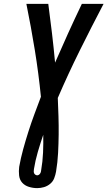

<svg xmlns="http://www.w3.org/2000/svg" viewBox="-20 -755 554 990"><path d="M172 215Q150 215 129 208.5Q108 202 94.5 187Q81 172 78.5 149.5Q76 127 79 105Q87 60 99.5 14.5Q112 -31 126.5 -76.5Q141 -122 157.5 -166.5Q174 -211 191 -256Q179 -377 159.5 -497Q140 -617 116 -735H229Q239 -660 248 -584Q257 -508 264 -432Q297 -508 331.5 -584Q366 -660 402 -735H514Q451 -615 391 -494Q331 -373 278 -250Q280 -203 281.5 -156Q283 -109 282.5 -61.5Q282 -14 279.5 34Q277 82 269 130Q266 147 259.5 164Q253 181 238.5 193Q224 205 206.5 210Q189 215 172 215ZM172 149Q176 149 180 146.5Q184 144 186.5 140.5Q189 137 190.5 132.5Q192 128 192 124Q200 78 202 31.5Q204 -15 203 -60Q188 -16 175 28.5Q162 73 155 117Q154 123 154 128.5Q154 134 156 138.5Q158 143 162.5 146Q167 149 172 149Z"/></svg>

Font: Iosevka SS04 Oblique
Style: Bold
Weight: 700
Italic angle: -9°
Monospace: yes
Designer: Belleve Invis
Foundry: Belleve Invis
Version: Version 19.0.0; ttfautohint (v1.8.4)